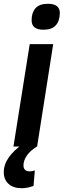

<svg xmlns="http://www.w3.org/2000/svg" viewBox="-60 -774 336 1014"><path d="M193 -754Q256 -754 256 -705Q254 -617 170 -617Q106 -617 107 -668Q107 -707 127.5 -730.5Q148 -754 193 -754ZM11 0 97 -541H221L136 0ZM61 -14 135 0Q99 22 81.5 48Q64 74 64 99Q64 131 97 131Q111 131 124 126L117 208Q103 213 87.5 216.5Q72 220 55 220Q10 220 -15 197Q-40 174 -40 136Q-40 94 -13 56.5Q14 19 61 -14Z"/></svg>

Font: Georama SemiBold
Style: Italic
Weight: 600
Italic angle: -9°
Designer: Jean-Baptiste Levee
Foundry: Production Type
Version: Version 1.000